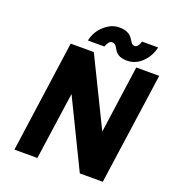

<svg xmlns="http://www.w3.org/2000/svg" viewBox="-156 -1009 1028 1131"><g transform="rotate(20 358.0 -444.0)"><path d="M506 -719Q557 -719 597 -756Q639 -795 653 -855H552Q541 -816 519 -816Q506 -816 498 -827Q494 -832 490 -838.5Q486 -845 481 -852Q457 -888 398 -888Q349 -888 306 -849Q285 -831 270.5 -806.5Q256 -782 250 -752H353Q367 -791 388 -791Q404 -791 412 -780Q416 -775 420 -768.5Q424 -762 428 -755Q450 -719 506 -719ZM161 -700 63 0H207L267 -423L473 0H617L716 -700H572L513 -277L306 -700Z"/></g></svg>

Font: Unageo
Style: ExtraBold-Italic
Weight: 800
Designer: Richard Sepsi
Foundry: Richard Sepsi
Version: Version 2.000